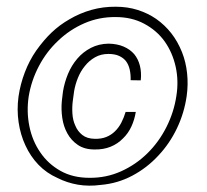

<svg xmlns="http://www.w3.org/2000/svg" viewBox="-20 -560 627 582"><path d="M391.6 -220.7H360.8Q355.5 -203.1 347.7 -188Q339.8 -172.9 328.6 -162.1Q317.4 -150.9 302.2 -144.8Q287.1 -138.7 267.1 -139.2Q243.7 -139.6 229.5 -150.9Q215.3 -162.1 208.5 -178.7Q200.7 -195.3 199.5 -215.6Q198.2 -235.8 200.7 -254.4L204.6 -283.2Q208 -303.7 216.1 -323.7Q224.1 -343.8 237.3 -359.9Q250 -376 267.8 -386.2Q285.6 -396.5 308.6 -396.5Q328.1 -396.5 341.3 -390.4Q354.5 -384.3 362.3 -374Q370.1 -363.3 373.3 -348.6Q376.5 -334 376 -316.9L406.7 -316.4Q409.2 -340.3 404.1 -360.8Q398.9 -381.3 386.7 -396Q374 -410.6 354.5 -418.9Q335 -427.2 309.1 -427.7Q279.3 -427.2 255.4 -414.8Q231.4 -402.3 214.4 -382.3Q196.8 -361.8 186 -335.7Q175.3 -309.6 170.9 -282.7L167.5 -254.4Q165 -229 168.7 -202.9Q172.4 -176.8 184.1 -155.8Q195.8 -134.3 216.1 -120.6Q236.3 -106.9 266.6 -106.9Q293.5 -106.4 315.2 -115.2Q336.9 -124 353 -140.6Q368.7 -155.8 378.2 -176.3Q387.7 -196.8 391.6 -220.7ZM66.9 -267.1Q74.7 -315.4 97.9 -359.6Q121.1 -403.8 156.7 -437Q191.4 -470.2 235.8 -489.5Q280.3 -508.8 330.6 -508.3Q379.4 -508.3 417.2 -488Q455.1 -467.8 479 -434.6Q502.9 -400.9 512.5 -357.7Q522 -314.5 514.6 -269Q507.3 -220.2 484.6 -175Q461.9 -129.9 427.2 -95.7Q392.1 -61 347.2 -40.8Q302.2 -20.5 251 -21Q200.7 -21 163.1 -42.2Q125.5 -63.5 102.1 -98.1Q78.1 -132.8 69.1 -177Q60.1 -221.2 66.9 -267.1ZM36.1 -267.1Q30.8 -227.5 36.4 -189.5Q42 -151.4 57.1 -119.1Q72.3 -85.9 96.7 -60.5Q121.1 -35.2 154.3 -20.5Q183.1 -5.9 216.1 -0.2Q249 5.4 285.6 0.5Q336.9 -3.9 381.3 -27.6Q425.8 -51.3 460 -88.4Q494.1 -124.5 516.4 -171.1Q538.6 -217.8 545.9 -269Q550.8 -304.2 547.1 -338.1Q543.5 -372.1 531.7 -401.9Q518.6 -434.6 499 -459.5Q479.5 -484.4 453.1 -502.9Q428.2 -520 397.5 -529.8Q366.7 -539.6 331.1 -539.6Q292.5 -540 257.1 -530Q221.7 -520 190.4 -501.5Q160.6 -484.4 136.7 -461.7Q112.8 -439 89.8 -406.7Q68.8 -376.5 55.2 -340.6Q41.5 -304.7 36.1 -267.1Z"/></svg>

Font: Roboto Mono ExtraLight
Style: Italic
Weight: 250
Italic angle: -10°
Monospace: yes
Designer: Google
Version: Version 3.000